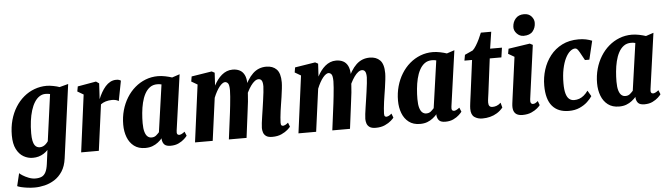

<svg xmlns="http://www.w3.org/2000/svg" viewBox="-58 -1062 5469 1568"><g transform="rotate(-5 2676.5 -278.0)"><path d="M434 37.5Q425.5 101 398.2 142.8Q371 184.5 333 208.5Q295 232.5 252.5 242.8Q210 253 170.5 253Q139 253 110 249Q81 245 59.2 239.8Q37.5 234.5 28 229L53 125Q58 131.5 78.8 144.8Q99.5 158 127.5 169Q155.5 180 182.5 180Q212 180 232.8 171Q253.5 162 266.2 138.2Q279 114.5 285 70.5L300 -43.5Q284 -26.5 264.8 -14.5Q245.5 -2.5 223.5 3.8Q201.5 10 176 10Q136 10 100.2 -10.5Q64.5 -31 42.5 -74.5Q20.5 -118 20.5 -187Q20.5 -254.5 36.5 -312.5Q52.5 -370.5 81.8 -417.2Q111 -464 150.8 -497.2Q190.5 -530.5 238.5 -548.2Q286.5 -566 339 -566Q362 -566 393.8 -559.8Q425.5 -553.5 443.5 -546.5L515.5 -565.5ZM361 -496.5Q352.5 -498.5 344.8 -499.8Q337 -501 323.5 -501Q296.5 -501 273.8 -486Q251 -471 233.5 -443.2Q216 -415.5 204 -376.8Q192 -338 185.8 -291Q179.5 -244 179.5 -190.5Q179.5 -153.5 184.5 -129.8Q189.5 -106 198.2 -93.2Q207 -80.5 217.8 -75.8Q228.5 -71 240 -71Q254.5 -71 267 -76.5Q279.5 -82 290.2 -92.2Q301 -102.5 309 -114.5Z M572.5 0 634 -469 584.5 -498 592 -539 743.5 -565.5 768 -548.5 763 -457 760.5 -419.5Q772 -448 787 -474.2Q802 -500.5 820 -521Q838 -541.5 860.2 -553.5Q882.5 -565.5 909 -565.5Q924.5 -565.5 934 -562Q943.5 -558.5 947 -555.5L915 -390.5Q906 -397 891.8 -400.8Q877.5 -404.5 860.5 -404.5Q847 -404.5 833.8 -402.5Q820.5 -400.5 808.8 -397Q797 -393.5 786.5 -388.2Q776 -383 768 -376.5L717.5 0Z M1365 -109Q1362 -89.5 1367.2 -81Q1372.5 -72.5 1383.5 -72.5Q1390.5 -72.5 1401 -77Q1411.5 -81.5 1428.5 -94.5L1442.5 -60.5Q1436.5 -51.5 1418.5 -34.5Q1400.5 -17.5 1372.2 -3.8Q1344 10 1305.5 10Q1270.5 10 1255 -5.2Q1239.5 -20.5 1236.5 -49.5L1237.5 -57.5Q1222.5 -40.5 1202.8 -25Q1183 -9.5 1157.5 0.2Q1132 10 1098 10Q1042.5 10 1006.2 -17.8Q970 -45.5 952.2 -92Q934.5 -138.5 934.5 -195Q934.5 -257 950 -312.5Q965.5 -368 994 -414.2Q1022.5 -460.5 1061.8 -494.2Q1101 -528 1149 -546.8Q1197 -565.5 1251 -565.5Q1280 -565.5 1312.2 -558.8Q1344.5 -552 1366 -544.5L1429 -565.5ZM1274.5 -495.5Q1266 -498 1257.2 -499Q1248.5 -500 1239.5 -500Q1204 -500 1179 -481.5Q1154 -463 1137.2 -431.5Q1120.5 -400 1111 -360.2Q1101.5 -320.5 1097.5 -277.5Q1093.5 -234.5 1093.5 -194Q1093.5 -148.5 1101.8 -121.5Q1110 -94.5 1124 -82.8Q1138 -71 1155.5 -71Q1168.5 -71 1177.2 -74.2Q1186 -77.5 1193 -82.8Q1200 -88 1206.2 -94.8Q1212.5 -101.5 1219.5 -108.5Z M1715.5 -553 1709.5 -448Q1722.5 -473 1738.5 -494.2Q1754.5 -515.5 1773.5 -531.5Q1792.5 -547.5 1814.8 -556.5Q1837 -565.5 1863 -565.5Q1895.5 -565.5 1920.5 -553Q1945.5 -540.5 1959.5 -512.2Q1973.5 -484 1974 -437.5Q1974 -425 1973.8 -414Q1973.5 -403 1973 -392.8Q1972.5 -382.5 1971.5 -371.5L1947 -390.5Q1965 -434 1985.2 -467Q2005.5 -500 2028.8 -522Q2052 -544 2079.5 -554.8Q2107 -565.5 2139 -565.5Q2192.5 -565.5 2223.5 -533.8Q2254.5 -502 2254.5 -427.5Q2254.5 -407.5 2250.8 -375Q2247 -342.5 2242 -308Q2237 -273.5 2232.5 -247Q2228.5 -222 2224.8 -195Q2221 -168 2218.8 -143Q2216.5 -118 2216 -100Q2216 -82 2221.5 -77.2Q2227 -72.5 2236 -72.5Q2240 -72.5 2250.8 -77Q2261.5 -81.5 2276.5 -94.5L2289.5 -60.5Q2284.5 -53 2265.5 -36Q2246.5 -19 2214.8 -4.5Q2183 10 2139 10Q2105.5 10 2088.5 -2.2Q2071.5 -14.5 2065.8 -32.8Q2060 -51 2060 -69.5Q2060 -83.5 2063.2 -110Q2066.5 -136.5 2071.2 -167.5Q2076 -198.5 2080 -225.5Q2084 -252.5 2089.2 -289.5Q2094.5 -326.5 2098.2 -359.2Q2102 -392 2102 -407Q2102 -441 2093.2 -455Q2084.5 -469 2067 -469Q2052 -469 2035.8 -456.8Q2019.5 -444.5 2003.8 -422.5Q1988 -400.5 1973.5 -371.2Q1959 -342 1946.5 -307.5L1972 -405.5Q1972 -383.5 1970.5 -356.2Q1969 -329 1965.8 -295.2Q1962.5 -261.5 1956.5 -220L1928.5 0H1783.5L1811.5 -218Q1814.5 -241.5 1818.2 -277Q1822 -312.5 1824.8 -346.8Q1827.5 -381 1827.5 -399.5Q1827 -444 1816.8 -456.5Q1806.5 -469 1792 -469Q1783 -469 1771.5 -461.2Q1760 -453.5 1747.2 -438Q1734.5 -422.5 1722 -400Q1709.5 -377.5 1698 -349L1651 0H1506L1568 -469L1518.5 -498L1525.5 -539L1692 -565.5Z M2563.5 -553 2557.5 -448Q2570.5 -473 2586.5 -494.2Q2602.5 -515.5 2621.5 -531.5Q2640.5 -547.5 2662.8 -556.5Q2685 -565.5 2711 -565.5Q2743.5 -565.5 2768.5 -553Q2793.5 -540.5 2807.5 -512.2Q2821.5 -484 2822 -437.5Q2822 -425 2821.8 -414Q2821.5 -403 2821 -392.8Q2820.5 -382.5 2819.5 -371.5L2795 -390.5Q2813 -434 2833.2 -467Q2853.5 -500 2876.8 -522Q2900 -544 2927.5 -554.8Q2955 -565.5 2987 -565.5Q3040.5 -565.5 3071.5 -533.8Q3102.5 -502 3102.5 -427.5Q3102.5 -407.5 3098.8 -375Q3095 -342.5 3090 -308Q3085 -273.5 3080.5 -247Q3076.5 -222 3072.8 -195Q3069 -168 3066.8 -143Q3064.5 -118 3064 -100Q3064 -82 3069.5 -77.2Q3075 -72.5 3084 -72.5Q3088 -72.5 3098.8 -77Q3109.5 -81.5 3124.5 -94.5L3137.5 -60.5Q3132.5 -53 3113.5 -36Q3094.5 -19 3062.8 -4.5Q3031 10 2987 10Q2953.5 10 2936.5 -2.2Q2919.5 -14.5 2913.8 -32.8Q2908 -51 2908 -69.5Q2908 -83.5 2911.2 -110Q2914.5 -136.5 2919.2 -167.5Q2924 -198.5 2928 -225.5Q2932 -252.5 2937.2 -289.5Q2942.5 -326.5 2946.2 -359.2Q2950 -392 2950 -407Q2950 -441 2941.2 -455Q2932.5 -469 2915 -469Q2900 -469 2883.8 -456.8Q2867.5 -444.5 2851.8 -422.5Q2836 -400.5 2821.5 -371.2Q2807 -342 2794.5 -307.5L2820 -405.5Q2820 -383.5 2818.5 -356.2Q2817 -329 2813.8 -295.2Q2810.5 -261.5 2804.5 -220L2776.5 0H2631.5L2659.5 -218Q2662.5 -241.5 2666.2 -277Q2670 -312.5 2672.8 -346.8Q2675.5 -381 2675.5 -399.5Q2675 -444 2664.8 -456.5Q2654.5 -469 2640 -469Q2631 -469 2619.5 -461.2Q2608 -453.5 2595.2 -438Q2582.5 -422.5 2570 -400Q2557.5 -377.5 2546 -349L2499 0H2354L2416 -469L2366.5 -498L2373.5 -539L2540 -565.5Z M3617.5 -109Q3614.5 -89.5 3619.8 -81Q3625 -72.5 3636 -72.5Q3643 -72.5 3653.5 -77Q3664 -81.5 3681 -94.5L3695 -60.5Q3689 -51.5 3671 -34.5Q3653 -17.5 3624.8 -3.8Q3596.5 10 3558 10Q3523 10 3507.5 -5.2Q3492 -20.5 3489 -49.5L3490 -57.5Q3475 -40.5 3455.2 -25Q3435.5 -9.5 3410 0.2Q3384.5 10 3350.5 10Q3295 10 3258.8 -17.8Q3222.5 -45.5 3204.8 -92Q3187 -138.5 3187 -195Q3187 -257 3202.5 -312.5Q3218 -368 3246.5 -414.2Q3275 -460.5 3314.2 -494.2Q3353.5 -528 3401.5 -546.8Q3449.5 -565.5 3503.5 -565.5Q3532.5 -565.5 3564.8 -558.8Q3597 -552 3618.5 -544.5L3681.5 -565.5ZM3527 -495.5Q3518.5 -498 3509.8 -499Q3501 -500 3492 -500Q3456.5 -500 3431.5 -481.5Q3406.5 -463 3389.8 -431.5Q3373 -400 3363.5 -360.2Q3354 -320.5 3350 -277.5Q3346 -234.5 3346 -194Q3346 -148.5 3354.2 -121.5Q3362.5 -94.5 3376.5 -82.8Q3390.5 -71 3408 -71Q3421 -71 3429.8 -74.2Q3438.5 -77.5 3445.5 -82.8Q3452.5 -88 3458.8 -94.8Q3465 -101.5 3472 -108.5Z M3927.5 -189.5Q3925 -171 3923 -157.5Q3921 -144 3920 -134.2Q3919 -124.5 3919 -116Q3919 -96.5 3926.8 -86.8Q3934.5 -77 3953 -77Q3969.5 -77 3986.8 -83.5Q4004 -90 4020 -105.5L4031 -65Q4009.5 -39 3982.5 -22.2Q3955.5 -5.5 3925 2.2Q3894.5 10 3861.5 10Q3823.5 10 3796.2 -9Q3769 -28 3769 -77.5Q3769 -86.5 3770 -97.5Q3771 -108.5 3772.8 -122.5Q3774.5 -136.5 3776.8 -153.8Q3779 -171 3782 -192L3818.5 -473.5H3756L3764.5 -520.5L3830.5 -550.5Q3844.5 -563 3859.2 -586.8Q3874 -610.5 3887 -638Q3900 -665.5 3909.5 -689.5H3994.5L3973.5 -552.5H4070.5L4059 -473.5H3963.5Z M4190 10Q4162.5 10 4144.2 0Q4126 -10 4118.2 -31.8Q4110.5 -53.5 4115 -90Q4117 -106.5 4121.5 -139.8Q4126 -173 4131.8 -215.8Q4137.5 -258.5 4143.8 -304.5Q4150 -350.5 4155.8 -393.5Q4161.5 -436.5 4166 -469L4116 -498L4123.5 -539L4299.5 -565.5L4323.5 -553L4263.5 -113Q4260.5 -92 4266.2 -82.2Q4272 -72.5 4283 -72.5Q4292 -72.5 4300.2 -76Q4308.5 -79.5 4324 -92.5L4336.5 -58Q4331.5 -50 4313 -33.8Q4294.5 -17.5 4263.8 -3.8Q4233 10 4190 10ZM4255.5 -633Q4223.5 -633 4199.8 -658.2Q4176 -683.5 4178 -714Q4180 -753.5 4204.5 -781.2Q4229 -809 4273.5 -809Q4312 -809 4333.8 -784.5Q4355.5 -760 4355 -731Q4354.5 -690.5 4330.8 -661.8Q4307 -633 4255.5 -633Z M4571 10Q4481.5 10 4434.5 -45.5Q4387.5 -101 4387.5 -213.5Q4387.5 -280.5 4407.2 -343.2Q4427 -406 4466.2 -456.2Q4505.5 -506.5 4563.8 -536Q4622 -565.5 4699 -565.5Q4732 -565.5 4759.2 -559.8Q4786.5 -554 4809.5 -544.5L4773 -392.5H4737Q4713.5 -436.5 4701 -458.2Q4688.5 -480 4681 -486.8Q4673.5 -493.5 4665 -493.5Q4644.5 -493.5 4623.2 -475.5Q4602 -457.5 4584.5 -422.2Q4567 -387 4556.2 -335.2Q4545.5 -283.5 4545.5 -217Q4545.5 -165 4554.5 -133.8Q4563.5 -102.5 4580.5 -88.5Q4597.5 -74.5 4621 -74.5Q4643.5 -74.5 4663 -81.5Q4682.5 -88.5 4700.5 -103.2Q4718.5 -118 4735.5 -141.5L4763 -94.5Q4749.5 -73 4723.2 -48.5Q4697 -24 4658.8 -7Q4620.5 10 4571 10Z M5249.5 -109Q5246.5 -89.5 5251.8 -81Q5257 -72.5 5268 -72.5Q5275 -72.5 5285.5 -77Q5296 -81.5 5313 -94.5L5327 -60.5Q5321 -51.5 5303 -34.5Q5285 -17.5 5256.8 -3.8Q5228.5 10 5190 10Q5155 10 5139.5 -5.2Q5124 -20.5 5121 -49.5L5122 -57.5Q5107 -40.5 5087.2 -25Q5067.5 -9.5 5042 0.2Q5016.5 10 4982.5 10Q4927 10 4890.8 -17.8Q4854.5 -45.5 4836.8 -92Q4819 -138.5 4819 -195Q4819 -257 4834.5 -312.5Q4850 -368 4878.5 -414.2Q4907 -460.5 4946.2 -494.2Q4985.5 -528 5033.5 -546.8Q5081.5 -565.5 5135.5 -565.5Q5164.5 -565.5 5196.8 -558.8Q5229 -552 5250.5 -544.5L5313.5 -565.5ZM5159 -495.5Q5150.5 -498 5141.8 -499Q5133 -500 5124 -500Q5088.5 -500 5063.5 -481.5Q5038.5 -463 5021.8 -431.5Q5005 -400 4995.5 -360.2Q4986 -320.5 4982 -277.5Q4978 -234.5 4978 -194Q4978 -148.5 4986.2 -121.5Q4994.5 -94.5 5008.5 -82.8Q5022.5 -71 5040 -71Q5053 -71 5061.8 -74.2Q5070.5 -77.5 5077.5 -82.8Q5084.5 -88 5090.8 -94.8Q5097 -101.5 5104 -108.5Z"/></g></svg>

Font: Merriweather 24pt SemiCondensed Black
Style: Italic
Weight: 900
Width: 4
Italic angle: -7.8°
Designer: Eben Sorkin
Foundry: Eben Sorkin
Version: Version 2.101